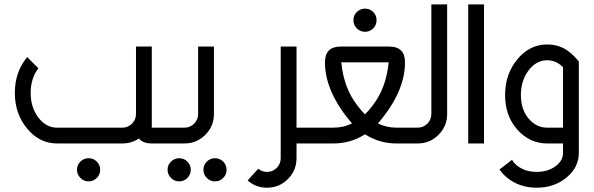

<svg xmlns="http://www.w3.org/2000/svg" viewBox="-20 -665 2752 890"><path d="M756.8 0H683.6Q642.1 0 624 -23.4Q590.3 0 546.9 0H244.1Q163.1 0 106 -68.6Q48.8 -137.2 48.8 -234.4Q48.8 -331.5 106 -400.4L157.7 -348.6Q122.1 -301.3 122.1 -234.4Q122.1 -167.5 157.7 -120.4Q193.4 -73.2 244.1 -73.2H546.9Q573.2 -73.2 591.8 -91.8Q610.4 -110.4 610.4 -136.7V-449.2H683.6V-73.2H756.8ZM390.6 175.8Q368.7 175.8 352.8 159.9Q336.9 144 336.9 122.1Q336.9 99.6 352.8 84Q368.7 68.4 390.6 68.4Q413.1 68.4 428.7 84Q444.3 99.6 444.3 122.1Q444.3 144 428.7 159.9Q413.1 175.8 390.6 175.8Z M835 -73.2Q861.3 -73.2 879.9 -91.8Q898.4 -110.4 898.4 -136.7V-449.2H971.7V-136.7Q971.7 -80.1 931.6 -40Q891.6 0 835 0H756.8V-73.2ZM810.5 175.8Q788.6 175.8 772.7 159.9Q756.8 144 756.8 122.1Q756.8 99.6 772.7 84Q788.6 68.4 810.5 68.4Q833 68.4 848.6 84Q864.3 99.6 864.3 122.1Q864.3 144 848.6 159.9Q833 175.8 810.5 175.8ZM976.6 175.8Q954.6 175.8 938.7 159.9Q922.9 144 922.9 122.1Q922.9 99.6 938.7 84Q954.6 68.4 976.6 68.4Q999 68.4 1014.6 84Q1030.3 99.6 1030.3 122.1Q1030.3 144 1014.6 159.9Q999 175.8 976.6 175.8Z M1217.8 205.1Q1166 205.1 1127.9 171.4L1176.8 117.2Q1194.3 131.8 1217.8 131.8Q1244.1 131.8 1262.7 113.3Q1281.2 94.7 1281.2 68.4V-449.2H1354.5V-73.2H1427.7V0H1354.5V68.4Q1354.5 125 1314.5 165Q1274.4 205.1 1217.8 205.1Z M1916 0H1818.4Q1738.3 0 1671.9 -42.5Q1605.5 0 1525.4 0H1427.7V-73.2H1525.4Q1571.8 -73.2 1611.8 -92.8Q1486.3 -238.8 1486.3 -376Q1486.3 -449.2 1559.6 -449.2H1784.2Q1857.4 -449.2 1857.4 -376Q1857.4 -238.8 1731.9 -92.8Q1772 -73.2 1818.4 -73.2H1916ZM1671.9 -134.8Q1690.9 -153.3 1708.5 -177.7Q1770 -257.3 1781.7 -376H1562Q1573.7 -257.3 1635.3 -177.7Q1652.8 -153.3 1671.9 -134.8ZM1671.9 -517.6Q1649.9 -517.6 1634 -533.4Q1618.2 -549.3 1618.2 -571.3Q1618.2 -593.8 1634 -609.4Q1649.9 -625 1671.9 -625Q1694.3 -625 1710 -609.4Q1725.6 -593.8 1725.6 -571.3Q1725.6 -549.3 1710 -533.4Q1694.3 -517.6 1671.9 -517.6Z M1916 0V-73.2Q1942.4 -73.2 1960.9 -91.8Q1979.5 -110.4 1979.5 -136.7V-644.5H2052.7V-136.7Q2052.7 -80.1 2012.7 -40Q1972.7 0 1916 0Z M2223.6 0H2150.4V-644.5H2223.6Z M2589.8 -73.2V-353.5Q2558.1 -385.7 2516.6 -385.7Q2465.8 -385.7 2430.2 -338.6Q2394.5 -291.5 2394.5 -224.6Q2394.5 -157.7 2430.2 -115.5Q2465.8 -73.2 2516.6 -73.2ZM2467.8 205.1Q2386.7 205.1 2329.6 157.7Q2308.6 140.6 2295.4 120.6L2353.5 75.7Q2362.3 92.3 2381.3 106Q2417 131.8 2467.8 131.8Q2518.6 131.8 2554.2 106.2Q2589.8 80.6 2589.8 43.9V0H2516.6Q2435.5 0 2378.4 -63.7Q2321.3 -127.4 2321.3 -224.6Q2321.3 -321.8 2378.4 -390.4Q2435.5 -459 2516.6 -459Q2556.2 -459 2589.8 -442.9Q2627.4 -424.3 2663.1 -379.9V43.9Q2663.1 110.8 2606 158Q2548.8 205.1 2467.8 205.1Z"/></svg>

Font: Catrinity
Style: Regular
Weight: 400
Designer: Alexander Lange
Foundry: High-Logic / Made with FontCreator
Version: Version 2.090;May 20, 2024;FontCreator 15.0.0.2974 64-bit